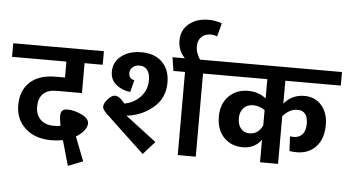

<svg xmlns="http://www.w3.org/2000/svg" viewBox="-86 -1102 2485 1369"><g transform="rotate(5 1156.5 -417.5)"><path d="M318 -381Q253 -381 221 -348.5Q189 -316 189 -257Q189 -199 223.5 -165Q258 -131 318 -131Q350 -131 367 -135Q358 -182 358 -207Q358 -255 406 -255Q456 -255 508.5 -229.5Q561 -204 561 -169Q561 -144 540.5 -117.5Q520 -91 483 -69L550 103L444 145L393 -35Q353 -27 312 -27Q193 -27 123.5 -91Q54 -155 54 -256Q54 -361 118.5 -421Q183 -481 304 -481H369V-595H-20V-692H629V-595H499V-381Z M1100 -508Q1100 -397 1019 -328.5Q938 -260 829 -248L1051 -79L968 14L686 -251Q658 -279 658 -298Q658 -322 685.5 -352.5Q713 -383 736 -383Q748 -383 760.5 -376Q773 -369 781.5 -360.5Q790 -352 807 -333Q875 -345 921 -394.5Q967 -444 967 -515Q967 -559 948 -585.5Q929 -612 892 -612Q861 -612 842 -594.5Q823 -577 823 -553Q823 -513 863 -504L841 -419Q782 -425 740 -459.5Q698 -494 698 -552Q698 -621 753.5 -664.5Q809 -708 898 -708Q991 -708 1045.5 -654.5Q1100 -601 1100 -508ZM1452 -692V-595H1347V0H1218V-595H1135L1120 -692Z M1424 -867Q1401 -877 1378 -877Q1337 -877 1311.5 -852Q1286 -827 1286 -785Q1286 -735 1322 -683L1241 -664Q1159 -723 1159 -814Q1159 -889 1213 -934.5Q1267 -980 1353 -980Q1403 -980 1449 -963Z M1936 -595V-431Q1992 -499 2082 -499Q2158 -499 2204.5 -445.5Q2251 -392 2251 -306Q2251 -206 2198.5 -150Q2146 -94 2061 -94Q2039 -94 2009 -98L2004 -203Q2018 -201 2029 -201Q2071 -201 2093 -227.5Q2115 -254 2115 -303Q2115 -396 2040 -396Q1984 -396 1936 -341V0H1807V-161Q1759 -96 1674 -96Q1592 -96 1539 -150.5Q1486 -205 1486 -300Q1486 -390 1540 -445Q1594 -500 1679 -500Q1753 -500 1807 -457V-595H1412V-692H2333V-595ZM1714 -199Q1776 -199 1807 -264V-374Q1767 -401 1722 -401Q1681 -401 1655 -373.5Q1629 -346 1629 -300Q1629 -253 1652 -226Q1675 -199 1714 -199Z"/></g></svg>

Font: FiraGO SemiBold
Style: Regular
Weight: 600
Designer: bBox Type
Foundry: bBox Type GmbH
Version: Version 1.001;PS 001.001;hotconv 1.0.88;makeotf.lib2.5.64775